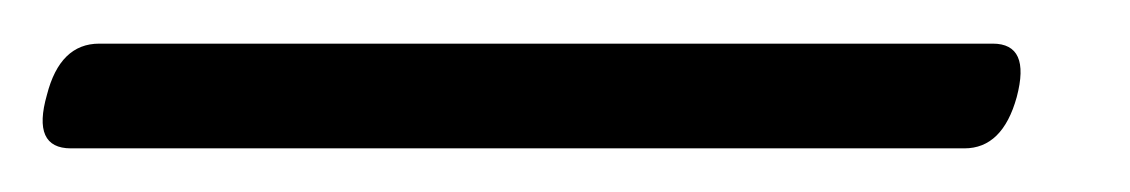

<svg xmlns="http://www.w3.org/2000/svg" viewBox="-75 90 518 88"><path d="M-53.5 133.5Q-47.5 110 -29.5 110H380Q397.5 110 391 134.5Q384.5 158 367 158H-42.5Q-60.5 158 -53.5 133.5Z"/></svg>

Font: Fraunces 72pt S000
Style: Bold Italic
Weight: 700
Italic angle: -16°
Version: Version 1.000; ttfautohint (v1.8.3)